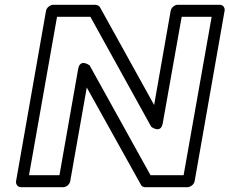

<svg xmlns="http://www.w3.org/2000/svg" viewBox="-20 -756 957 801"><path d="M746 -25H608L354 -483C354 -483 314 -514 306 -468L228 -25H101L218 -686H357L611 -227C611 -227 651 -196 659 -242L738 -686H863ZM762 25C773 25 789 15 792 0L917 -711C919 -722 912 -736 897 -736H721C710 -736 695 -726 692 -711L623 -318L397 -726C394 -731 386 -736 378 -736H202C191 -736 175 -726 172 -711L47 0C45 11 53 25 68 25H244C255 25 270 15 273 0L342 -391L568 15C571 21 578 25 586 25Z"/></svg>

Font: Asimov
Style: XWidOuIt
Weight: 500
Designer: Google
Version: Version 2.000980; 2014